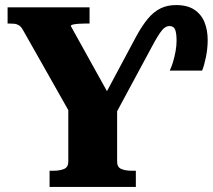

<svg xmlns="http://www.w3.org/2000/svg" viewBox="-20 -739 841 759"><path d="M519 -596Q542 -638 564.5 -665Q587 -692 614 -705.5Q641 -719 676 -719Q721 -719 748.5 -700.5Q776 -682 788.5 -651Q801 -620 801 -581Q801 -547 794 -513Q787 -479 779 -460H651Q658 -474 664 -494Q670 -514 674 -536Q678 -558 678 -578Q678 -607 672.5 -621.5Q667 -636 650 -636Q640 -636 631 -629.5Q622 -623 612.5 -609Q603 -595 591 -574L431 -277L443 -326V-100Q443 -78 459.5 -71Q476 -64 502 -64H517V0H176V-64H191Q216 -64 233 -71Q250 -78 250 -100V-326L264 -279L71 -620Q64 -633 55.5 -638.5Q47 -644 37.5 -645Q28 -646 15 -646H10V-710H334V-646H318Q304 -646 290.5 -645Q277 -644 268.5 -642Q260 -640 260 -636L422 -344L379 -334Z"/></svg>

Font: Roboto Serif 36pt
Style: Bold
Weight: 700
Version: Version 1.008